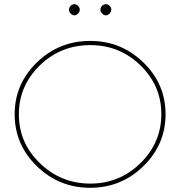

<svg xmlns="http://www.w3.org/2000/svg" viewBox="-20 -894 858 914"><path d="M409.2 -679.2Q269 -679.2 169.4 -582.5Q69.8 -485.4 69.8 -349.6Q69.8 -213.9 169.9 -117.2Q270 -20.5 409.2 -20Q548.8 -20 648.4 -117.2Q748 -214.8 748 -350.6Q748 -486.3 648.4 -583Q548.8 -679.7 409.2 -679.2ZM155.3 -103Q49.8 -206.1 49.8 -350.1Q49.8 -494.1 155.3 -596.7Q261.2 -699.2 409.2 -699.2Q557.1 -699.2 662.6 -596.7Q768.1 -494.1 768.1 -350.1Q768.1 -206.1 662.6 -103Q557.1 0 409.2 0Q261.2 0 155.3 -103ZM483.9 -874Q494.1 -874 502 -866.2Q509.8 -858.4 509.8 -848.6Q509.8 -838.9 502 -830.1Q483.9 -811.5 465.8 -830.1Q458 -837.9 458 -847.7Q458 -857.4 465.8 -866.2Q474.1 -874 483.9 -874ZM359.9 -848.6Q359.9 -838.9 352.1 -830.1Q334 -811.5 315.9 -830.1Q308.1 -837.9 308.1 -847.7Q308.1 -857.4 315.9 -866.2Q324.2 -874 334 -874Q343.8 -874 351.6 -866.2Q359.4 -858.4 359.9 -848.6Z"/></svg>

Font: Montserrat-Hairline
Style: Regular
Weight: 250
Designer: Julieta Ulanovsky
Foundry: Julieta Ulanovsky
Version: Version 1.000;PS 002.000;hotconv 1.0.70;makeotf.lib2.5.58329